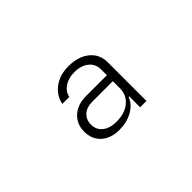

<svg xmlns="http://www.w3.org/2000/svg" viewBox="-43 -938 686 686"><g transform="rotate(-45 300.0 -595.0)"><path d="M274 -450Q231 -450 205.5 -473Q180 -496 180 -535Q180 -573 206 -596.5Q232 -620 275 -620H380V-650Q380 -677 359.5 -693.5Q339 -710 305 -710Q276 -710 255.5 -696.5Q235 -683 230 -660H195Q202 -696 232 -718Q262 -740 305 -740Q355 -740 385 -715.5Q415 -691 415 -650V-455H383V-510H380Q370 -483 341 -466.5Q312 -450 274 -450ZM287 -478Q329 -478 354.5 -499Q380 -520 380 -555V-590H275Q248 -590 231.5 -575Q215 -560 215 -535Q215 -509 234.5 -493.5Q254 -478 287 -478Z"/></g></svg>

Font: Tiny Thin
Style: Regular
Weight: 100
Monospace: yes
Designer: Philipp Nurullin, Konstantin Bulenkov
Foundry: JetBrains
Version: Version 2.251; ttfautohint (v1.8.4.7-5d5b)